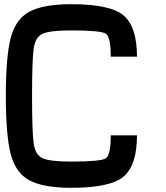

<svg xmlns="http://www.w3.org/2000/svg" viewBox="-20 -895 790 915"><path d="M7.8 -437.5Q7.8 -625 31.2 -714.8Q54.7 -804.7 121.1 -839.8Q187.5 -875 320.3 -875Q507.8 -875 570.3 -820.3Q632.8 -765.6 632.8 -625H507.8Q507.8 -718.8 484.4 -734.4Q460.9 -750 320.3 -750Q218.8 -750 183.6 -734.4Q148.4 -718.8 140.6 -664.1Q132.8 -609.4 132.8 -437.5Q132.8 -265.6 140.6 -210.9Q148.4 -156.2 183.6 -140.6Q218.8 -125 320.3 -125Q460.9 -125 484.4 -140.6Q507.8 -156.2 507.8 -250H632.8Q632.8 -109.4 570.3 -54.7Q507.8 0 320.3 0Q187.5 0 121.1 -35.2Q54.7 -70.3 31.2 -160.2Q7.8 -250 7.8 -437.5Z"/></svg>

Font: CraftyPE
Style: Regular
Weight: 400
Designer: Erek Butcher
Foundry: Haunted Coop
Version: Version 0.018;April 4, 2024;FontCreator 15.0.0.2962 64-bit